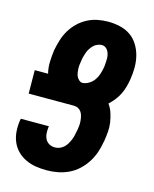

<svg xmlns="http://www.w3.org/2000/svg" viewBox="-113 -819 726 904"><g transform="rotate(15 250.0 -367.5)"><path d="M202 8Q175 8 149 4Q123 0 99.5 -11Q76 -22 58 -40Q40 -58 30 -81.5Q20 -105 18 -131.5Q16 -158 20 -185L22 -195H159L158 -191Q156 -175 157 -160Q158 -145 164.5 -132.5Q171 -120 183.5 -113Q196 -106 212 -106Q223 -106 234.5 -110.5Q246 -115 255 -123.5Q264 -132 270 -142.5Q276 -153 280.5 -164Q285 -175 287.5 -186.5Q290 -198 292 -209L293 -212Q295 -223 296 -235Q297 -247 296 -258Q295 -269 292.5 -280Q290 -291 284 -300Q278 -309 268.5 -314Q259 -319 247 -319H27L26 -433H91Q84 -460 85 -489.5Q86 -519 90 -548Q95 -573 102.5 -598Q110 -623 123.5 -646Q137 -669 157 -688.5Q177 -708 201 -720.5Q225 -733 250.5 -738Q276 -743 302 -743Q331 -743 359.5 -736.5Q388 -730 410.5 -714.5Q433 -699 448 -675Q463 -651 470 -623.5Q477 -596 477 -566.5Q477 -537 472 -507Q469 -489 464 -470.5Q459 -452 450.5 -434.5Q442 -417 429.5 -401Q417 -385 402 -371Q415 -353 422 -331.5Q429 -310 432.5 -287.5Q436 -265 434 -241Q432 -217 428 -193L427 -190Q423 -164 414 -138Q405 -112 390 -88.5Q375 -65 354 -45.5Q333 -26 307.5 -14Q282 -2 255 3Q228 8 202 8ZM257 -433Q274 -434 289 -443Q304 -452 314 -466Q324 -480 329 -495.5Q334 -511 337 -527Q339 -537 339.5 -547.5Q340 -558 340.5 -568.5Q341 -579 339 -589.5Q337 -600 332.5 -608.5Q328 -617 320 -623Q312 -629 301 -629Q291 -629 280 -624.5Q269 -620 261 -612Q253 -604 246.5 -594Q240 -584 236.5 -573.5Q233 -563 230 -552.5Q227 -542 226 -531Q224 -521 223 -511Q222 -501 222.5 -491.5Q223 -482 224.5 -472.5Q226 -463 230 -455Q234 -447 241 -440.5Q248 -434 257 -433Z"/></g></svg>

Font: Iosevka Heavy Oblique
Style: Regular
Weight: 900
Italic angle: -9°
Monospace: yes
Designer: Belleve Invis
Foundry: Belleve Invis
Version: Version 32.5.0; ttfautohint (v1.8.4)